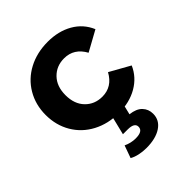

<svg xmlns="http://www.w3.org/2000/svg" viewBox="-206 -622 973 973"><g transform="rotate(-45 280.5 -135.5)"><path d="M32 -248Q32 -321 66.5 -379.5Q101 -438 162.5 -470.5Q224 -503 302 -503Q378 -503 435 -470.5Q492 -438 518 -377L409 -317Q372 -385 301 -385Q246 -385 210 -348Q174 -311 174 -248Q174 -184 210 -147Q246 -110 301 -110Q372 -110 409 -178L518 -117Q492 -58 435 -25Q378 8 302 8Q224 8 162.5 -24.5Q101 -57 66.5 -115.5Q32 -174 32 -248ZM182 211 206 144Q238 159 271 159Q323 159 323 127Q323 98 274 98H240L266 -8H349L335 50Q379 55 400.5 77.5Q422 100 422 133Q422 179 382 205.5Q342 232 275 232Q249 232 224 226.5Q199 221 182 211Z"/></g></svg>

Font: Montserrat GRBold
Style: Regular
Weight: 700
Designer: Julieta Ulanovsky
Foundry: Julieta Ulanovsky
Version: Version 1.00 May 29, 2023, initial release